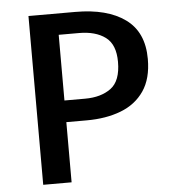

<svg xmlns="http://www.w3.org/2000/svg" viewBox="-51 -755 718 802"><g transform="rotate(-5 307.5 -354.0)"><path d="M579 -485.6Q579 -403.1 543.6 -351.5Q508.2 -300 445.9 -276.2Q383.6 -252.3 302.6 -252.3H216.9V0H97.9V-707.7H294.4Q427.7 -707.7 503.3 -653.1Q579 -598.5 579 -485.6ZM453.8 -484.6Q453.8 -557.4 412.6 -587.9Q371.3 -618.5 302.1 -618.5H216.9V-343.1H303.6Q370.3 -343.1 412.1 -373.8Q453.8 -404.6 453.8 -484.6Z"/></g></svg>

Font: Fira Code Medium
Style: Regular
Weight: 500
Designer: Carrois Corporate, Edenspiekermann AG, Nikita Prokopov
Foundry: Carrois Corporate, Edenspiekermann AG, Nikita Prokopov
Version: Version 6.002